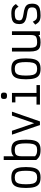

<svg xmlns="http://www.w3.org/2000/svg" viewBox="1642 -2544 916 4240"><g transform="rotate(-90 2100.0 -424.0)"><path d="M300 14Q213 14 162.5 -17Q112 -48 90.5 -119.5Q69 -191 69 -309Q69 -428 90.5 -499Q112 -570 162.5 -601Q213 -632 300 -632Q387 -632 437.5 -601Q488 -570 509.5 -499Q531 -428 531 -309Q531 -191 509.5 -119.5Q488 -48 437.5 -17Q387 14 300 14ZM300 -62Q357 -62 389.5 -84.5Q422 -107 435.5 -161Q449 -215 449 -309Q449 -404 435.5 -457.5Q422 -511 389.5 -533.5Q357 -556 300 -556Q243 -556 210.5 -533.5Q178 -511 164.5 -457.5Q151 -404 151 -309Q151 -215 164.5 -161Q178 -107 210.5 -84.5Q243 -62 300 -62Z M912 14Q857 14 817 5Q777 -4 746 -25.5Q715 -47 687 -82V-800H769V-578Q793 -608 829 -620Q865 -632 912 -632Q997 -632 1046 -601Q1095 -570 1115.5 -498.5Q1136 -427 1136 -308Q1136 -190 1115.5 -119Q1095 -48 1046 -17Q997 14 912 14ZM912 -62Q966 -62 997 -84.5Q1028 -107 1041 -160.5Q1054 -214 1054 -308Q1054 -403 1041 -457Q1028 -511 997 -533.5Q966 -556 912 -556Q857 -556 826 -542.5Q795 -529 782 -495Q769 -461 769 -399V-108Q798 -82 828 -72Q858 -62 912 -62Z M1459 0 1246 -618H1332L1499 -128L1668 -618H1754L1539 0Z M2085 0V-594L2137 -542H1959V-618H2167V0ZM1910 0V-76H2342V0ZM2105 -727Q2064 -727 2049 -741.5Q2034 -756 2034 -794Q2034 -833 2049 -847.5Q2064 -862 2105 -862Q2146 -862 2161 -847.5Q2176 -833 2176 -794Q2176 -756 2161 -741.5Q2146 -727 2105 -727Z M2700 14Q2613 14 2562.5 -17Q2512 -48 2490.5 -119.5Q2469 -191 2469 -309Q2469 -428 2490.5 -499Q2512 -570 2562.5 -601Q2613 -632 2700 -632Q2787 -632 2837.5 -601Q2888 -570 2909.5 -499Q2931 -428 2931 -309Q2931 -191 2909.5 -119.5Q2888 -48 2837.5 -17Q2787 14 2700 14ZM2700 -62Q2757 -62 2789.5 -84.5Q2822 -107 2835.5 -161Q2849 -215 2849 -309Q2849 -404 2835.5 -457.5Q2822 -511 2789.5 -533.5Q2757 -556 2700 -556Q2643 -556 2610.5 -533.5Q2578 -511 2564.5 -457.5Q2551 -404 2551 -309Q2551 -215 2564.5 -161Q2578 -107 2610.5 -84.5Q2643 -62 2700 -62Z M3283 14Q3208 14 3163.5 -8.5Q3119 -31 3100.5 -83.5Q3082 -136 3082 -225V-618H3164V-225Q3164 -161 3175 -126Q3186 -91 3211.5 -76.5Q3237 -62 3283 -62Q3347 -62 3382.5 -74Q3418 -86 3432.5 -115.5Q3447 -145 3447 -198V-618H3529V0H3447V-34Q3429 -16 3406.5 -5.5Q3384 5 3354 9.5Q3324 14 3283 14Z M3875 14Q3824 14 3788 3Q3752 -8 3726 -34.5Q3700 -61 3676 -104L3741 -158Q3759 -121 3775.5 -100Q3792 -79 3815.5 -70.5Q3839 -62 3875 -62Q3947 -62 3986 -72.5Q4025 -83 4041 -107Q4057 -131 4057 -174Q4057 -213 4043.5 -234.5Q4030 -256 3997 -267Q3964 -278 3903 -286Q3826 -296 3778.5 -315.5Q3731 -335 3709.5 -368.5Q3688 -402 3688 -453Q3688 -519 3710.5 -558.5Q3733 -598 3785 -615Q3837 -632 3925 -632Q3979 -632 4016 -622.5Q4053 -613 4080 -591Q4107 -569 4131 -531L4071 -472Q4053 -505 4034.5 -523Q4016 -541 3991 -548.5Q3966 -556 3925 -556Q3865 -556 3831 -546.5Q3797 -537 3783.5 -514.5Q3770 -492 3770 -453Q3770 -414 3801 -394.5Q3832 -375 3907 -364Q3994 -353 4045 -332Q4096 -311 4117.5 -274Q4139 -237 4139 -174Q4139 -104 4114 -63Q4089 -22 4031.5 -4Q3974 14 3875 14Z"/></g></svg>

Font: Victor Mono Thin Medium
Style: Regular
Weight: 500
Monospace: yes
Version: Version 1.561;gftools[0.9.30]